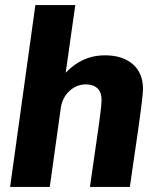

<svg xmlns="http://www.w3.org/2000/svg" viewBox="-20 -740 636 760"><path d="M20 0 120 -720H278L240 -452Q257 -470 279 -485.5Q301 -501 330.5 -511Q360 -521 396 -521Q465 -521 505.5 -486Q546 -451 546 -388Q546 -375 541.5 -336Q537 -297 525.5 -217Q514 -137 494 0H336Q349 -91 358 -153Q367 -215 372.5 -254.5Q378 -294 380 -315Q382 -336 382 -345Q382 -375 365.5 -390.5Q349 -406 319 -406Q295 -406 274 -394Q253 -382 239 -361.5Q225 -341 221 -315L177 0Z"/></svg>

Font: Chivo Medium
Style: Bold Italic
Weight: 700
Italic angle: -8.05°
Version: Version 2.002